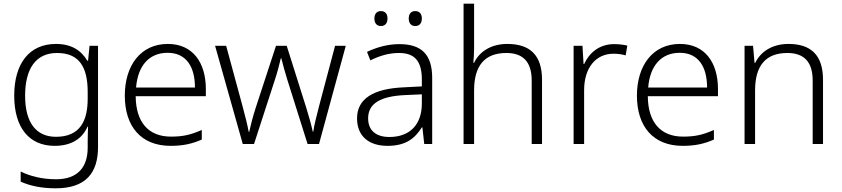

<svg xmlns="http://www.w3.org/2000/svg" viewBox="-20 -873 4561 1040"><path d="M283 -635C137 -635 57 -527 57 -355C57 -180 139 -83 276 -83C362 -83 424 -118 454 -187H457C456 -162 455 -132 455 -104V-73C455 32 401 98 284 98C208 98 142 81 92 56V111C142 133 202 147 282 147C444 147 511 64 511 -76V-625H465L457 -544H453C419 -601 366 -635 283 -635ZM289 -586C410 -586 455 -509 455 -374V-339C455 -220 415 -132 283 -132C175 -132 116 -210 116 -354C116 -501 174 -586 289 -586Z M889 -635C741 -635 656 -517 656 -355C656 -188 744 -83 904 -83C972 -83 1020 -94 1073 -117V-169C1014 -143 972 -133 906 -133C784 -133 716 -211 715 -352H1095V-391C1095 -533 1025 -635 889 -635ZM888 -587C989 -587 1036 -511 1036 -399H717C727 -520 790 -587 888 -587Z M1537 -439 1646 -93H1708L1853 -625H1795L1708 -297C1693 -238 1681 -192 1677 -160H1674C1667 -194 1654 -241 1639 -289L1533 -625H1475L1365 -289C1348 -236 1337 -191 1330 -159H1327C1321 -194 1310 -237 1294 -297L1205 -625H1145L1295 -93H1356L1468 -438C1483 -482 1493 -524 1501 -557H1504C1512 -524 1523 -484 1537 -439Z M2008 -773C2008 -747 2021 -732 2043 -732C2066 -732 2079 -747 2079 -773C2079 -798 2066 -813 2043 -813C2021 -813 2008 -798 2008 -773ZM2194 -773C2194 -747 2207 -732 2229 -732C2252 -732 2265 -747 2265 -773C2265 -798 2252 -813 2229 -813C2207 -813 2194 -798 2194 -773ZM2143 -634C2079 -634 2018 -616 1968 -592L1986 -546C2037 -571 2086 -586 2141 -586C2222 -586 2265 -547 2265 -442V-405L2168 -400C2002 -393 1914 -338 1914 -232C1914 -136 1977 -83 2079 -83C2178 -83 2227 -123 2265 -183H2268L2278 -93H2321V-451C2321 -578 2263 -634 2143 -634ZM2175 -358 2265 -362V-310C2264 -198 2200 -131 2089 -131C2017 -131 1974 -166 1974 -232C1974 -312 2040 -352 2175 -358Z M2548 -610V-853H2491V-93H2548V-383C2548 -517 2605 -586 2723 -586C2812 -586 2860 -539 2860 -437V-93H2916V-441C2916 -575 2850 -635 2728 -635C2638 -635 2576 -592 2548 -533H2544C2546 -558 2548 -582 2548 -610Z M3306 -634C3226 -634 3171 -586 3144 -526H3141L3135 -625H3087V-93H3144V-385C3144 -504 3206 -582 3303 -582C3327 -582 3348 -579 3369 -573L3378 -626C3357 -631 3332 -634 3306 -634Z M3663 -635C3515 -635 3430 -517 3430 -355C3430 -188 3518 -83 3678 -83C3746 -83 3794 -94 3847 -117V-169C3788 -143 3746 -133 3680 -133C3558 -133 3490 -211 3489 -352H3869V-391C3869 -533 3799 -635 3663 -635ZM3662 -587C3763 -587 3810 -511 3810 -399H3491C3501 -520 3564 -587 3662 -587Z M4251 -635C4161 -635 4100 -592 4071 -533H4067L4059 -625H4013V-93H4070V-383C4070 -518 4128 -586 4245 -586C4334 -586 4382 -539 4382 -437V-93H4438V-441C4438 -575 4372 -635 4251 -635Z"/></svg>

Font: Noto Sans Telugu UI Light
Style: Regular
Weight: 300
Designer: Jelle Bosma - Monotype Design Team
Foundry: Monotype Imaging Inc.
Version: Version 2.005